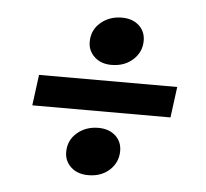

<svg xmlns="http://www.w3.org/2000/svg" viewBox="-38 -482 506 472"><g transform="rotate(5 215.0 -245.5)"><path d="M44 -208 54 -284H395L385 -208ZM196 -49Q169 -49 153 -64Q137 -79 137 -101Q137 -130 158.5 -148.5Q180 -167 211 -167Q237 -167 253 -152.5Q269 -138 269 -115Q269 -87 248.5 -68Q228 -49 196 -49ZM229 -324Q203 -324 187 -339Q171 -354 171 -376Q171 -405 192.5 -423.5Q214 -442 245 -442Q271 -442 287 -427.5Q303 -413 303 -390Q303 -362 282 -343Q261 -324 229 -324Z"/></g></svg>

Font: Rasa
Style: Bold Italic
Weight: 700
Italic angle: -7.10001°
Designer: Anna Giedrys (Yrsa+Rasa design), David Brezina (Yrsa art-direction, Rasa art-direction, design)
Foundry: Rosetta Type Foundry
Version: Version 2.004